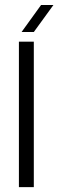

<svg xmlns="http://www.w3.org/2000/svg" viewBox="-20 -772 240 792"><path d="M58 0V-600H119.5V0ZM69 -640 149.5 -751.5H200.5L119.5 -640Z"/></svg>

Font: Big Shoulders Stencil Text Light
Style: Regular
Weight: 300
Designer: Patric King
Foundry: XO Type Co
Version: Version 1.000